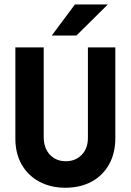

<svg xmlns="http://www.w3.org/2000/svg" viewBox="-20 -841 596 875"><path d="M277.8 14.6Q211.8 14.6 160.4 -12.5Q109 -39.6 79.5 -89.9Q50 -140.3 50 -210.4V-625H179.2V-216.7Q179.2 -166 207.3 -136.1Q235.4 -106.2 279.9 -106.2Q323.6 -106.2 352.1 -135.1Q380.6 -163.9 380.6 -212.5V-625H505.6V-212.5Q505.6 -141.7 476.4 -90.6Q447.2 -39.6 396.2 -12.5Q345.1 14.6 277.8 14.6ZM216 -679.2 321.5 -820.8H471.5L328.5 -679.2Z"/></svg>

Font: co2trust
Style: Bold
Weight: 700
Designer: Kristian Moeller
Foundry: Dicotype
Version: Version 1.000